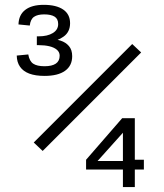

<svg xmlns="http://www.w3.org/2000/svg" viewBox="-20 -754 660 774"><path d="M262.5 -660.5Q262.5 -625.5 236.8 -606.8Q211 -588 175.5 -585V-598.5Q203 -597 224 -590.2Q245 -583.5 258 -568.2Q271 -553 271 -527.5Q271 -489 242.2 -468.5Q213.5 -448 159.5 -448Q123 -448 98.2 -457.2Q73.5 -466.5 60.8 -484.8Q48 -503 47.5 -530L94 -534.5Q98.5 -507.5 114 -497.2Q129.5 -487 159.5 -487Q189.5 -487 205 -497.5Q220.5 -508 220.5 -529.5Q220.5 -544 209.2 -553.5Q198 -563 179 -567.5Q160 -572 136 -572H128.5V-607.5H135.5Q171.5 -607.5 193 -620.8Q214.5 -634 214.5 -657Q214.5 -678 200 -687Q185.5 -696 158 -696Q131.5 -696 117.2 -686.2Q103 -676.5 100 -651L54.5 -655.5Q55.5 -694 81.8 -714.2Q108 -734.5 156.5 -734.5Q207 -734.5 234.8 -715.5Q262.5 -696.5 262.5 -660.5ZM549 -542.5 152 -145.5 116 -179.5 513 -576.5ZM475.5 0V-236.5L489.5 -234.5L367.5 -98.5L356 -105H490.5L501 -110H560V-70.5H327V-110L472.5 -277.5H523.5V0Z"/></svg>

Font: Monaspace Xenon Var ExtraLight
Style: Regular
Weight: 200
Designer: Riley Cran and the Lettermatic Team
Version: Version 1.200 (Monaspace Xenon Var)